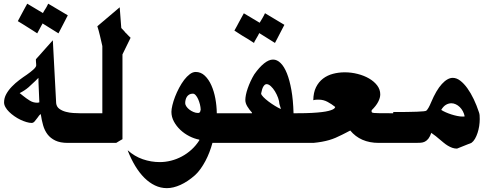

<svg xmlns="http://www.w3.org/2000/svg" viewBox="-20 -791 2628 1015"><path d="M183.6 -353.5 183.1 -379.4Q174.8 -372.1 166.5 -362.8Q151.4 -347.7 131.6 -330.3Q111.8 -313 84 -298.8Q88.4 -295.4 93 -291.7Q97.7 -288.1 101.6 -284.7Q119.1 -270.5 137.2 -259.3Q155.3 -248 176.3 -248Q182.1 -248 188 -250ZM338.4 -710Q326.7 -687 314 -662.6Q301.3 -638.2 289.1 -614.7L205.1 -667V-667.5Q204.1 -665 202.9 -662.8Q201.7 -660.6 200.7 -658.7V-659.2Q196.3 -649.9 189.5 -638.2Q187 -633.3 183.6 -627.4Q180.2 -621.6 176.8 -614.7Q164.1 -623 152.6 -630.4Q141.1 -637.7 129.4 -645Q115.7 -653.3 101.8 -662.4Q87.9 -671.4 74.2 -679.2Q78.1 -686 82 -693.8Q85.9 -701.7 89.8 -708.5Q97.7 -724.1 106.7 -740Q115.7 -755.9 124 -771.5L206.5 -722.2V-721.2Q210.4 -728.5 213.6 -733.9Q216.8 -739.3 222.2 -747.6Q222.2 -747.6 224.4 -751.2Q226.6 -754.9 228.8 -759.3Q231 -763.7 232.9 -767.6Q234.9 -771.5 234.9 -771.5ZM406.7 -35.6H338.4Q298.3 -35.6 272.7 -47.9Q247.1 -60.1 231.4 -80.6Q215.8 -101.1 208 -128.4Q200.2 -155.8 195.8 -186V-188Q190.4 -185.1 186.3 -179.7Q182.1 -174.3 178.2 -168.5Q170.9 -158.7 163.6 -149.9Q156.2 -141.1 147.5 -141.1Q135.3 -141.1 119.6 -145.8Q104 -150.4 87.6 -158.2Q71.3 -166 55.9 -176.8Q40.5 -187.5 28.3 -199.5Q16.1 -211.4 8.8 -224.4Q1.5 -237.3 1.5 -249.5Q1.5 -272.9 13.2 -293.9Q24.9 -314.9 43 -333.5Q61 -352.1 82 -367.9Q103 -383.8 121.6 -396Q131.3 -402.8 140.1 -409.7Q148.9 -416.5 156 -422.9Q163.1 -429.2 167.2 -435.1Q171.4 -440.9 171.4 -445.3Q171.4 -449.2 171.1 -453.4Q170.9 -457.5 170.4 -461.4Q169.9 -465.3 169.9 -469.7Q169.9 -474.1 169.9 -478Q178.7 -487.8 187 -496.8Q195.3 -505.9 203.6 -515.6Q217.8 -531.2 231.4 -546.9Q245.1 -562.5 259.3 -578.1L276.9 -245.1Q279.3 -226.1 293.9 -215.6Q308.6 -205.1 327.9 -200Q347.2 -194.8 367.2 -193.6Q387.2 -192.4 400.4 -192.4H406.7Z M612.8 -752.4 621.1 -643.1Q622.6 -641.1 625 -638.7Q627.4 -636.2 629.4 -634.3Q633.3 -629.9 637.5 -625.5Q641.6 -621.1 645.5 -615.7V-616.7Q651.4 -610.4 657.7 -603.8Q664.1 -597.2 670.4 -591.3L627.4 -503.4V-55.2Q622.1 -52.2 617.4 -49.6Q612.8 -46.9 607.9 -43.9Q605 -42 601.3 -39.8Q597.7 -37.6 594.2 -35.6H380.9V-192.4H521V-547.4Q518.6 -558.1 515.4 -572Q512.2 -585.9 508.8 -600.6Q505.4 -615.2 501.7 -628.7Q498 -642.1 494.6 -652.3Z M1041 -211.4Q1040.5 -224.6 1036.9 -239.3Q1033.2 -253.9 1027.6 -266.6Q1022 -279.3 1014.6 -287.6Q1007.3 -295.9 999.5 -295.9Q988.3 -295.9 980.5 -291.3Q972.7 -286.6 968 -279.5Q963.4 -272.5 961.2 -263.4Q959 -254.4 959 -245.6Q959 -237.8 965.1 -228.5Q971.2 -219.2 981 -211.7Q990.7 -204.1 1002.9 -199Q1015.1 -193.8 1026.9 -193.8Q1035.2 -193.8 1038.1 -200.7V-200.2ZM1154.3 -35.6H1103V-35.2Q1096.2 -10.3 1086.9 13.9Q1077.6 38.1 1065.9 60.1Q1054.2 82 1040.5 101.3Q1026.9 120.6 1010.7 135.3Q972.7 168.9 934.3 186.3Q896 203.6 862.3 203.6Q829.1 203.6 799.1 189.2Q769 174.8 742.9 148.7Q716.8 122.6 694.8 86.2Q672.9 49.8 655.8 6.3V3.9Q690.9 35.6 734.9 50.8Q778.8 65.9 824.7 65.9Q854.5 65.9 884.3 58.3Q914.1 50.8 941.4 36.1Q968.8 21.5 992.4 0Q1016.1 -21.5 1033.7 -49.3V-52.7Q1007.3 -57.6 981 -71Q954.6 -84.5 933.6 -104.2Q912.6 -124 899.4 -148.4Q886.2 -172.9 886.2 -199.7Q886.2 -213.9 891.4 -235.1Q896.5 -256.3 905.5 -279.8Q914.6 -303.2 927 -326.7Q939.5 -350.1 953.6 -368.7Q967.8 -387.2 983.4 -398.9Q999 -410.6 1014.6 -410.6Q1042 -410.6 1062.7 -390.9Q1083.5 -371.1 1097.4 -339.8Q1111.3 -308.6 1118.4 -270.3Q1125.5 -231.9 1126 -194.3V-192.4H1154.3Z M1457 -241.7Q1456.5 -255.9 1450 -273.9Q1443.4 -292 1433.6 -308.1Q1423.8 -324.2 1411.9 -335.2Q1399.9 -346.2 1389.2 -346.2Q1380.4 -346.2 1372.8 -334.5Q1365.2 -322.8 1360.4 -296.9Q1360.8 -289.6 1372.1 -278.1Q1383.3 -266.6 1399.2 -254.6Q1415 -242.7 1432.9 -231.7Q1450.7 -220.7 1464.4 -214.8V-217.3ZM1483.4 -659.7Q1477.1 -647.9 1470.7 -635.3Q1464.4 -622.6 1458 -610.8Q1452.6 -599.6 1446.3 -588.1Q1439.9 -576.7 1433.6 -564L1351.1 -615.7V-617.2Q1344.2 -602.5 1335.4 -588.4Q1333 -584 1329.8 -578.6Q1326.7 -573.2 1324.2 -568.8Q1325.2 -570.3 1324.5 -567.9Q1323.7 -565.4 1322.8 -564Q1307.1 -574.7 1291.7 -584Q1276.4 -593.3 1260.7 -602.5Q1250.5 -608.9 1240.2 -615.7Q1230 -622.6 1219.2 -629.4Q1225.6 -640.6 1231.9 -652.3Q1238.3 -664.1 1244.1 -675.3Q1256.8 -697.3 1269 -720.7L1352.5 -670.9V-670.4Q1359.4 -681.6 1367.4 -695.3Q1375.5 -709 1380.9 -721.2ZM1561.5 -192.4V-35.6H1129.4V-192.4H1312V-195.8Q1298.8 -210 1287.8 -227.8Q1276.9 -245.6 1276.9 -262.2Q1276.9 -273.4 1280 -289.6Q1283.2 -305.7 1289.6 -324Q1295.9 -342.3 1304.7 -361.3Q1313.5 -380.4 1324.2 -397.9Q1350.6 -435.5 1376 -455.8Q1401.4 -476.1 1423.3 -476.1Q1444.8 -476.1 1463.6 -457.5Q1482.4 -439 1496.8 -403.1Q1511.2 -367.2 1520.5 -314.7Q1529.8 -262.2 1531.7 -194.3V-192.4Z M2083.5 -35.6H1982.4Q1885.3 -35.6 1831.1 -101.6V-100.6Q1828.6 -99.6 1822.3 -96.2Q1815.9 -92.8 1808.8 -89.1Q1801.8 -85.4 1795.7 -82.5Q1789.6 -79.6 1788.1 -78.6Q1770.5 -69.8 1754.2 -62.7Q1737.8 -55.7 1720 -50.5Q1702.1 -45.4 1682.1 -41.7Q1662.1 -38.1 1637.2 -35.6H1536.1V-192.4H1552.7Q1596.7 -192.4 1628.2 -194.1Q1659.7 -195.8 1681.4 -198.5Q1703.1 -201.2 1716.3 -204.6Q1729.5 -208 1737.1 -211.4Q1744.6 -214.8 1747.6 -218Q1750.5 -221.2 1751.5 -223.1V-226.1Q1733.4 -240.7 1711.7 -252.4Q1689.9 -264.2 1665 -264.2Q1658.7 -264.2 1651.6 -263.9Q1644.5 -263.7 1636.2 -261.2Q1636.7 -301.8 1650.6 -329.8Q1664.6 -357.9 1687.7 -375.5Q1710.9 -393.1 1740.7 -400.9Q1770.5 -408.7 1802.7 -408.7Q1837.4 -408.7 1870.8 -400.1Q1904.3 -391.6 1930.9 -376.2Q1957.5 -360.8 1973.9 -339.4Q1990.2 -317.9 1990.2 -292Q1990.2 -273.9 1979.2 -252.7Q1968.3 -231.4 1944.8 -208.5V-206.1Q1944.8 -205.6 1944.6 -205.3Q1944.3 -205.1 1944.3 -204.6V-202.6Q1944.3 -198.7 1946.3 -196.8Q1948.2 -194.8 1957.5 -193.8Q1966.8 -192.9 1986.1 -192.6Q2005.4 -192.4 2040 -192.4H2083.5Z M2312.5 -210Q2321.3 -204.1 2335.4 -197.8Q2349.6 -191.4 2365.5 -186.3Q2381.3 -181.2 2397 -178Q2412.6 -174.8 2424.8 -174.8Q2427.2 -174.8 2430.2 -174.8Q2433.1 -174.8 2436.5 -175.8Q2433.6 -190.4 2426.8 -203.1Q2419.9 -215.8 2410.4 -225.1Q2400.9 -234.4 2389.4 -239.7Q2377.9 -245.1 2366.2 -245.1Q2351.6 -245.1 2337.6 -237.1Q2323.7 -229 2312.5 -210ZM2396 -5.4Q2382.3 -5.4 2370.4 -9.8Q2358.4 -14.2 2347.2 -21Q2335.9 -27.8 2325.4 -36.6Q2314.9 -45.4 2304.2 -54.2Q2294.4 -62.5 2283.7 -71.3Q2272.9 -80.1 2260.3 -88.4V-89.4Q2253.4 -69.3 2244.9 -58.3Q2236.3 -47.4 2226.1 -42.2Q2215.8 -37.1 2203.9 -36.4Q2191.9 -35.6 2177.7 -35.6H2058.6V-198.7Q2223.1 -198.7 2233.4 -205.6Q2238.8 -210 2245.6 -221.9Q2252.4 -233.9 2258.8 -249.5Q2286.1 -314.5 2315.9 -346.9Q2345.7 -379.4 2373.5 -379.4Q2393.6 -379.4 2413.1 -364.5Q2432.6 -349.6 2450.7 -324.5Q2468.8 -299.3 2484.4 -266.6Q2500 -233.9 2511.7 -198.2Q2514.6 -190.4 2515.4 -182.1Q2516.1 -173.8 2516.1 -161.6Q2516.1 -143.6 2513.2 -124.5Q2510.3 -105.5 2504.6 -88.4Q2499 -71.3 2491 -57.4Q2482.9 -43.5 2472.7 -36.1Z"/></svg>

Font: XB Khoramshahr
Style: Bold
Weight: 700
Designer: Behnam
Foundry: Irmug
Version: Version 8.005 2009